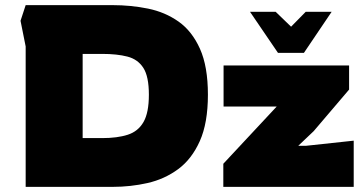

<svg xmlns="http://www.w3.org/2000/svg" viewBox="-20 -728 1418 748"><path d="M80 0V-547L60 -647L80 -708H419Q490 -708 556.5 -694.5Q623 -681 675.5 -644Q728 -607 759 -538Q790 -469 790 -359Q790 -249 758.5 -178.5Q727 -108 674 -69Q621 -30 555 -15Q489 0 419 0ZM302 -190H378Q437 -190 477.5 -203Q518 -216 539 -252.5Q560 -289 560 -359Q560 -430 538.5 -463.5Q517 -497 476.5 -507.5Q436 -518 378 -518H302ZM850 0V-90L1058 -313H851V-473H1340V-379L1202 -217L1142 -160H1172L1358 -180V0ZM954 -682 1063 -522H1164L1272 -682H1171L1114 -624L1054 -682Z"/></svg>

Font: Rowdies
Style: Bold
Weight: 700
Designer: Jaikishan Patel
Version: Version 1.000; ttfautohint (v1.8.3)